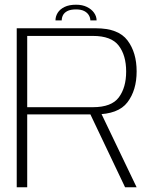

<svg xmlns="http://www.w3.org/2000/svg" viewBox="-20 -795 667 815"><path d="M51 0H95.5V-309.5H384.5Q482 -309.5 521 -360.8Q560 -412 560 -492Q560 -572 521.2 -623.5Q482.5 -675 386.5 -675H51ZM511 0H560L403 -327.5L357 -323.5ZM95.5 -340V-642.5H374.5Q452.5 -642.5 484 -601.2Q515.5 -560 515.5 -491.5Q515.5 -423.5 484.5 -381.8Q453.5 -340 374.5 -340ZM303 -775Q273.5 -775 254 -765.5Q234.5 -756 225 -740.8Q215.5 -725.5 215.5 -708.5H242Q242 -719.5 247.2 -730.2Q252.5 -741 265.8 -748Q279 -755 303 -755Q324.5 -755 337.8 -748Q351 -741 357.2 -730.2Q363.5 -719.5 363.5 -708.5H390Q390 -725.5 379.2 -740.8Q368.5 -756 349 -765.5Q329.5 -775 303 -775Z"/></svg>

Font: Anybody SemiExpanded ExtraLight
Style: Regular
Weight: 250
Width: 6
Version: Version 1.113;gftools[0.9.25]